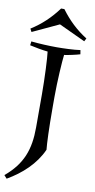

<svg xmlns="http://www.w3.org/2000/svg" viewBox="-121 -930 571 1155"><g transform="rotate(10 164.5 -352.5)"><path d="M325 -715 335 -734C271 -774 219 -824 174 -885H154C109 -824 57 -774 -7 -734L3 -715L164 -790ZM119 -616C124 -582 130 -456 130 -355V-154C130 -19 96 74 -8 161L9 180C97 129 174 59 215 -33C211 -72 207 -158 207 -296V-355C207 -449 215 -576 220 -613C243 -616 294 -627 316 -634L312 -659C272 -653 208 -651 168 -651C122 -651 58 -654 12 -659L9 -635C38 -628 89 -619 119 -616Z"/></g></svg>

Font: Almendra
Style: Regular
Weight: 400
Designer: Ana Sanfelippo
Foundry: Ana Sanfelippo
Version: Version 1.003